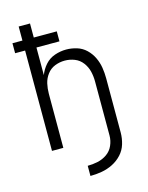

<svg xmlns="http://www.w3.org/2000/svg" viewBox="-135 -818 846 1096"><g transform="rotate(-15 288.0 -270.0)"><path d="M260 195Q294 195 328 189Q362 183 393 167.5Q424 152 447.5 126.5Q471 101 481 67.5Q491 34 491 0V-320Q491 -352 486 -383.5Q481 -415 467 -444.5Q453 -474 429.5 -496.5Q406 -519 375 -528.5Q344 -538 312 -538Q278 -538 244.5 -526.5Q211 -515 187.5 -488.5Q164 -462 152 -430V-593H288V-652H152V-735H85V-652H26V-593H85V0H152V-320Q152 -350 158.5 -379Q165 -408 183.5 -432.5Q202 -457 230 -468Q258 -479 288 -479Q318 -479 346 -468Q374 -457 392.5 -432.5Q411 -408 418 -379Q425 -350 425 -320V0Q425 30 412.5 58.5Q400 87 375 104.5Q350 122 320 128.5Q290 135 260 135Z"/></g></svg>

Font: Iosevka Sparkle Light
Style: Regular
Weight: 300
Designer: Belleve Invis
Foundry: Belleve Invis
Version: Version 4.5.0; ttfautohint (v1.8.3)